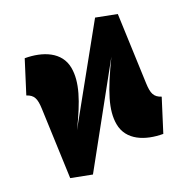

<svg xmlns="http://www.w3.org/2000/svg" viewBox="-135 -672 797 813"><g transform="rotate(-30 263.5 -265.5)"><path d="M481 -201 524 -516 433 -551 128 -176C202 -277 240 -349 240 -416C240 -495 168 -537 89 -551L16 -411C46 -395 51 -375 45 -330L2 -15L93 20L410 -373C324 -254 286 -182 286 -115C286 -36 358 6 437 20L510 -120C480 -136 475 -156 481 -201Z"/></g></svg>

Font: Fira Sans Heavy
Style: Italic
Weight: 900
Italic angle: -8°
Designer: bBox Type GmbH & Carrois Corporate GbR & Edenspiekermann AG
Foundry: bBox Type GmbH & Carrois Corporate GbR & Edenspiekermann AG
Version: Version 4.301;PS 004.301;hotconv 1.0.88;makeotf.lib2.5.64775